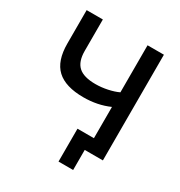

<svg xmlns="http://www.w3.org/2000/svg" viewBox="-194 -846 1050 1117"><g transform="rotate(30 330.5 -287.5)"><path d="M472.2 -710H582V0H460V134.8H361.8V-85.9H472.2V-295.9Q394 -261.2 299.8 -261.2Q178.7 -261.2 120.8 -315.2Q63 -369.1 63 -485.8V-710H171.9V-499Q171.9 -427.7 207.3 -395.3Q242.7 -362.8 321.8 -362.8Q361.8 -362.8 402.8 -371.6Q443.8 -380.4 472.2 -394Z"/></g></svg>

Font: Rawline SemiBold
Style: Regular
Weight: 600
Designer: Matt McInerney, Pablo Impallari, Rodrigo Fuenzalida
Foundry: Matt McInerney, Pablo Impallari, Rodrigo Fuenzalida
Version: Version 4.020;PS 004.020;hotconv 1.0.88;makeotf.lib2.5.64775